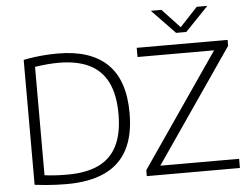

<svg xmlns="http://www.w3.org/2000/svg" viewBox="-61 -1022 1435 1104"><g transform="rotate(-5 657.0 -470.0)"><path d="M280 5.5Q249.5 5.5 220.8 4.2Q192 3 161.8 0.5Q131.5 -2 95.5 -6.5V-727.5Q127.5 -734 161.5 -738.5Q195.5 -743 229.2 -745Q263 -747 294.5 -747Q482 -747 578.8 -653.8Q675.5 -560.5 675.5 -370Q675.5 -241.5 631.2 -158.5Q587 -75.5 499 -35Q411 5.5 280 5.5ZM290 -48.5Q397.5 -48.5 468.8 -82.2Q540 -116 575.8 -187Q611.5 -258 611.5 -370Q611.5 -481.5 576.2 -553Q541 -624.5 470.5 -659Q400 -693.5 294 -693.5Q261.5 -693.5 227.5 -690.5Q193.5 -687.5 157 -682V-56.5Q185.5 -52.5 217 -50.5Q248.5 -48.5 290 -48.5ZM742.5 0V-34.5L1202 -703L1208 -687H749V-740H1273.5V-705.5L814 -37L808.5 -53H1280V0ZM982 -806 848.5 -945H909.5L1020.5 -826.5H1002.5L1113.5 -945H1174.5L1041 -806Z"/></g></svg>

Font: Encode Sans SC SemiExpanded Light
Style: Regular
Weight: 300
Width: 6
Designer: Multiple Designers
Foundry: Impallari Type
Version: Version 3.002